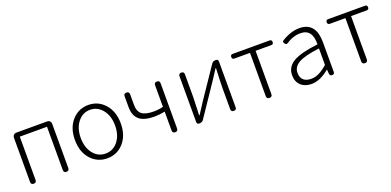

<svg xmlns="http://www.w3.org/2000/svg" viewBox="-5 -1215 3866 1896"><g transform="rotate(-20 1928.0 -267.0)"><path d="M129 0Q100 0 100 -29V-492Q100 -511 111 -522Q122 -533 141 -533H301H461Q480 -533 491 -522Q502 -511 502 -492V-29Q502 0 473 0Q444 0 444 -29V-484H158V-29Q158 0 129 0Z M899 13Q798 13 730 -60Q658 -138 658 -266.5Q658 -395 730 -473Q798 -547 899 -547Q1000 -547 1068 -473Q1140 -394 1140 -266Q1140 -138 1068 -60Q1000 13 899 13ZM899 -37Q978 -37 1029 -101Q1080 -165 1080 -266Q1080 -368 1028.5 -432Q977 -496 899 -496Q821 -496 770 -431.5Q719 -367 719 -266Q719 -165 769.5 -101Q820 -37 899 -37Z M1616 0Q1587 0 1587 -29V-227Q1585 -227 1582 -226Q1524 -215 1476 -215Q1371 -215 1320 -256Q1267 -299 1267 -391V-504Q1267 -533 1296 -533Q1325 -533 1325 -504V-391Q1325 -324 1364 -294Q1403 -265 1487 -265Q1538 -265 1587 -277V-504Q1587 -533 1616 -533Q1645 -533 1645 -504V-266V-29Q1645 0 1616 0Z M1868 0Q1844 0 1844 -24V-505Q1844 -533 1873 -533Q1901 -533 1901 -505V-276Q1901 -232 1896 -124Q1895 -92 1894 -76H1899Q1910 -93 1937 -134.5Q1964 -176 1974 -192L2190 -511Q2204 -533 2232 -533H2236Q2260 -533 2260 -509V-266V-28Q2260 0 2232 0Q2203 0 2203 -28V-256Q2203 -302 2208 -409Q2209 -441 2210 -457H2205Q2188 -430 2142 -360Q2134 -347 2130 -342L1914 -22Q1900 0 1872 0Z M2607 0Q2577 0 2577 -29V-484H2413Q2389 -484 2389 -509Q2389 -533 2413 -533H2606H2800Q2824 -533 2824 -509Q2824 -484 2800 -484H2636V-29Q2636 0 2607 0Z M3047 13Q2979 13 2937 -23Q2892 -63 2892 -134Q2892 -221 2974 -269Q3053 -314 3232 -335Q3236 -496 3110 -496Q3032 -496 2959 -447Q2942 -435 2928 -457Q2921 -468 2921 -474Q2921 -481 2930 -487Q3026 -547 3118 -547Q3208 -547 3252 -487Q3290 -434 3290 -338V-169V-24Q3290 0 3265 0Q3241 0 3239 -23L3235 -68H3233Q3134 13 3047 13ZM3059 -36Q3102 -36 3144 -57Q3183 -76 3232 -119V-205V-292Q3079 -274 3012 -236Q2950 -200 2950 -137Q2950 -85 2982 -59Q3011 -36 3059 -36Z M3610 0Q3580 0 3580 -29V-484H3416Q3392 -484 3392 -509Q3392 -533 3416 -533H3609H3803Q3827 -533 3827 -509Q3827 -484 3803 -484H3639V-29Q3639 0 3610 0Z"/></g></svg>

Font: GenSenRounded TW L
Style: Regular
Weight: 300
Version: Version 1.501;PS 1;hotconv 16.6.51;makeotf.lib2.5.65220